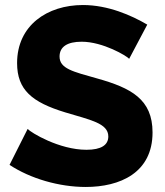

<svg xmlns="http://www.w3.org/2000/svg" viewBox="-20 -736 655 764"><path d="M494 -502 566 -638C503 -675 410 -716 310 -716C168 -716 48 -635 48 -485C48 -378 108 -329 239 -289C338 -259 411 -246 411 -193C411 -159 383 -140 324 -140C215 -140 102 -209 90 -223L18 -80C101 -25 216 8 321 8C457 8 587 -48 587 -209C587 -341 502 -386 366 -424C270 -451 217 -463 217 -511C217 -550 248 -570 305 -570C390 -570 485 -513 494 -502Z"/></svg>

Font: FIGSv2-sans-serif ExtraBold
Style: Regular
Weight: 800
Designer: Matt McInerney, Pablo Impallari, Rodrigo Fuenzalida,Mirko Velimirovic
Foundry: Matt McInerney, Pablo Impallari, Rodrigo Fuenzalida
Version: Version 4.021;hotconv 1.0.109;makeotfexe 2.5.65596